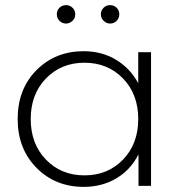

<svg xmlns="http://www.w3.org/2000/svg" viewBox="-20 -726 710 750"><path d="M238 -634Q223 -634 212.5 -644.5Q202 -655 202 -670Q202 -686 212.5 -696Q223 -706 238 -706Q253 -706 263.5 -695.5Q274 -685 274 -670Q274 -655 263 -644.5Q252 -634 238 -634ZM410 -634Q396 -634 385 -644.5Q374 -655 374 -670Q374 -685 384.5 -695.5Q395 -706 410 -706Q425 -706 435.5 -696Q446 -686 446 -670Q446 -655 435.5 -644.5Q425 -634 410 -634ZM520 -522H570V0H521V-123Q490 -62 434 -29Q378 4 307 4Q196 4 122.5 -70.5Q49 -145 49 -261Q49 -378 122.5 -452Q196 -526 307 -526Q377 -526 432.5 -493Q488 -460 520 -401ZM159.5 -102.5Q219 -41 310 -41Q401 -41 460.5 -102.5Q520 -164 520 -261Q520 -358 460.5 -419.5Q401 -481 310 -481Q219 -481 159.5 -419.5Q100 -358 100 -261Q100 -164 159.5 -102.5Z"/></svg>

Font: mBank Light
Style: Regular
Weight: 300
Designer: Julieta Ulanovsky
Foundry: Julieta Ulanovsky
Version: Version 7.200;PS 007.200;hotconv 1.0.88;makeotf.lib2.5.64775